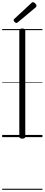

<svg xmlns="http://www.w3.org/2000/svg" viewBox="-20 -1264 411 1770"><path d="M186 14Q171 14 164.5 9Q158 4 158 -5V-982Q158 -992 165 -996.5Q172 -1001 185 -1001Q199 -1001 206 -996.5Q213 -992 213 -982V-5Q213 4 206.5 9Q200 14 186 14ZM131 -1052Q124 -1052 115 -1061Q106 -1070 106 -1076Q106 -1079 106.5 -1082.5Q107 -1086 111 -1089L268 -1235Q273 -1239 275.5 -1241.5Q278 -1244 283 -1244Q290 -1244 297.5 -1238.5Q305 -1233 310.5 -1225.5Q316 -1218 316 -1211Q316 -1206 315 -1203.5Q314 -1201 309 -1196L145 -1059Q140 -1056 137 -1054Q134 -1052 131 -1052ZM0 476H371V486H0ZM0 -20H371V0H0ZM0 -505H371V-500H0ZM0 -996H371V-986H0Z"/></svg>

Font: Playwrite PL Guides
Style: Regular
Weight: 400
Designer: Veronika Burian, José Scaglione
Foundry: TypeTogether
Version: Version 1.003